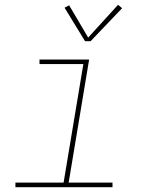

<svg xmlns="http://www.w3.org/2000/svg" viewBox="-20 -777 640 797"><path d="M44 0V-19H244L326 -511H144V-530H350L265 -19H447V0ZM333 -606 248 -745 267 -755 346 -621 470 -757 487 -743 356 -606Z"/></svg>

Font: Iosevka Slab ThExObl
Style: Regular
Weight: 100
Width: 7
Italic angle: -9°
Monospace: yes
Designer: Belleve Invis
Foundry: Belleve Invis
Version: Version 11.1.1; ttfautohint (v1.8.3)